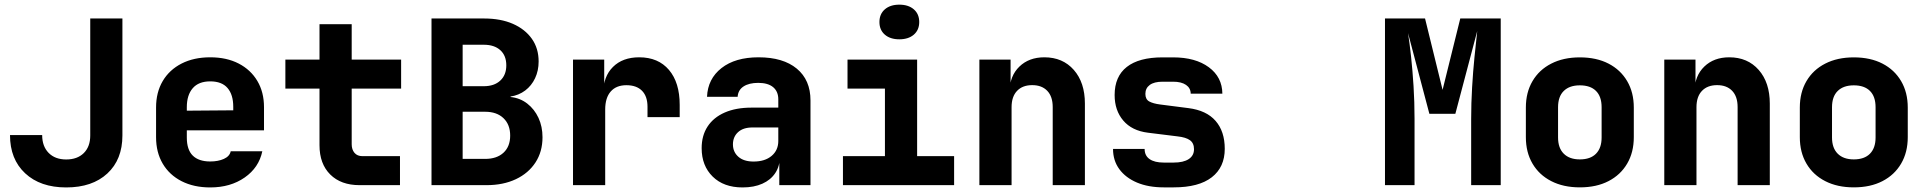

<svg xmlns="http://www.w3.org/2000/svg" viewBox="-20 -811 8440 841"><path d="M270 10Q156.5 10 90.1 -52Q23.8 -113.9 23.8 -219.3H164.7Q164.7 -170.2 193 -141.3Q221.3 -112.5 270 -112.5Q318.7 -112.5 347 -140.5Q375.3 -168.5 375.3 -217.6V-730H516.2V-217.6Q516.2 -112.2 450.2 -51.1Q384.2 10 270 10Z M900.8 10Q829.1 10 775.5 -17.3Q721.9 -44.7 692.7 -94.2Q663.6 -143.7 663.6 -210V-340Q663.6 -406.5 692.7 -455.9Q721.9 -505.3 775.5 -532.7Q829.1 -560 900.8 -560Q972.6 -560 1025.4 -532.7Q1078.1 -505.5 1107.3 -456.3Q1136.4 -407.2 1136.4 -341.5V-240.1H798.3V-208.5Q798.3 -155.1 824.4 -129.4Q850.5 -103.7 900.8 -103.7Q935.6 -103.7 960.8 -115.1Q986.1 -126.5 990.6 -148.5H1129Q1114 -76.9 1051.8 -33.5Q989.5 10 900.8 10ZM1001.7 -316.4V-343.2Q1001.7 -396.3 976.7 -425.4Q951.7 -454.6 900.8 -454.6Q850 -454.6 824.2 -424.6Q798.3 -394.6 798.3 -341.5V-326.2L1011.2 -327.9Z M1555 0Q1473.4 0 1426.5 -46.7Q1379.5 -93.4 1379.5 -174.7V-423H1230V-550H1379.5V-705H1520.5V-550H1737V-423H1520.5V-179Q1520.5 -156.1 1532.7 -141.5Q1545 -127 1567.7 -127H1732V0Z M1870.1 0V-730H2100.8Q2172.9 -730 2226.4 -706.7Q2279.8 -683.3 2309.6 -641.2Q2339.3 -599.2 2339.3 -541.8Q2339.3 -501.5 2323.8 -468.5Q2308.2 -435.5 2280.5 -414.6Q2252.7 -393.7 2216.4 -388.2V-386.1Q2257.7 -381.9 2289.4 -357.4Q2321 -332.8 2338.7 -294.7Q2356.3 -256.6 2356.3 -209.8Q2356.3 -146.9 2325.7 -99.7Q2295 -52.4 2239.8 -26.2Q2184.5 0 2110.8 0ZM2006.5 -115H2105Q2156.1 -115 2185.4 -142.1Q2214.7 -169.2 2214.7 -217Q2214.7 -265.2 2185.4 -293.3Q2156.1 -321.5 2105 -321.5H2006.5ZM2006.5 -433.4H2099Q2145.1 -433.4 2171.4 -458.1Q2197.7 -482.7 2197.7 -524.7Q2197.7 -567.5 2171.5 -591.2Q2145.3 -615 2099.2 -615H2006.5Z M2489.9 0V-550H2626.6V-436.5H2666.9L2622.4 -403.2Q2622.4 -475.7 2664.9 -517.8Q2707.3 -560 2779.9 -560Q2863.3 -560 2910.3 -504.7Q2957.2 -449.4 2957.2 -351.8V-298H2816.2V-343.3Q2816.2 -389 2792.2 -413.4Q2768.1 -437.8 2723.8 -437.8Q2679.3 -437.8 2655.1 -410.2Q2630.9 -382.6 2630.9 -331.3V0Z M3232.5 10Q3150 10 3101.7 -37.5Q3053.4 -85 3053.4 -162Q3053.4 -217.2 3079.4 -256.9Q3105.4 -296.6 3154.4 -318.1Q3203.5 -339.6 3271.8 -339.6H3389.1V-375.8Q3389.1 -410.3 3366.5 -429.2Q3343.9 -448 3301 -448Q3260.9 -448 3237 -432.4Q3213 -416.8 3211 -387.1H3076.9Q3080.2 -465.7 3140.3 -512.8Q3200.5 -560 3302.7 -560Q3410.3 -560 3470.2 -510.3Q3530.1 -460.6 3530.1 -371.2V0H3393.5V-107.6H3370.9L3395.9 -124.2Q3395.9 -83.4 3375.9 -53.1Q3355.9 -22.8 3319.3 -6.4Q3282.8 10 3232.5 10ZM3280.8 -103.4Q3330.7 -103.4 3359.9 -128.2Q3389.1 -152.9 3389.1 -193.5V-252.7H3275.8Q3235.2 -252.7 3212.8 -232.1Q3190.4 -211.5 3190.4 -178.6Q3190.4 -145.3 3214.1 -124.4Q3237.8 -103.4 3280.8 -103.4Z M3672.3 0V-127H3856.2V-423H3692.3V-550H3997.2V-127H4159.2V0ZM3919.2 -638.8Q3879.5 -638.8 3855.8 -659.2Q3832.1 -679.7 3832.1 -714.5Q3832.1 -749.6 3855.8 -770.1Q3879.5 -790.6 3919.2 -790.6Q3959 -790.6 3982.7 -770.1Q4006.4 -749.6 4006.4 -714.5Q4006.4 -679.7 3982.7 -659.2Q3959 -638.8 3919.2 -638.8Z M4269.9 0V-550H4406.6V-445H4446.9L4402.4 -412.1Q4403.2 -478.8 4445.2 -519.4Q4487.2 -560 4554.5 -560Q4634.9 -560 4683.5 -504.8Q4732.1 -449.5 4732.1 -357.3V0H4591.1V-342.1Q4591.1 -388.1 4567.3 -413.1Q4543.4 -438.1 4501.3 -438.1Q4458.9 -438.1 4434.9 -412.9Q4410.9 -387.7 4410.9 -341.5V0Z M5077.2 9.7Q5010.2 9.7 4960.3 -11.3Q4910.5 -32.4 4882.9 -70Q4855.3 -107.6 4855.3 -158.6H4993.7Q4993.7 -129.1 5015.6 -114Q5037.5 -98.9 5077.2 -98.9H5121.2Q5163.5 -98.9 5186.8 -114.1Q5210 -129.3 5210 -157.4Q5210 -184.1 5192.3 -196.8Q5174.6 -209.6 5138.2 -213.6L5008.3 -229.7Q4937.9 -238.5 4900.1 -283Q4862.3 -327.4 4862.3 -394.7Q4862.3 -476 4915.6 -517.8Q4968.9 -559.7 5072.1 -559.7H5118.6Q5216.4 -559.7 5275 -516.4Q5333.6 -473.1 5334.2 -400.6H5195.6Q5195.3 -425.3 5174.9 -439.2Q5154.5 -453.1 5118.6 -453.1H5072.1Q5035.4 -453.1 5016.2 -438.9Q4997 -424.7 4997 -399.8Q4997 -376 5013.9 -366.6Q5030.8 -357.3 5061.9 -353.3L5185.2 -337.5Q5264.5 -327.5 5304.6 -281.4Q5344.7 -235.3 5344.7 -159.1Q5344.7 -78.7 5287.9 -34.5Q5231 9.7 5121.2 9.7Z M6046.5 0V-730H6222L6298.8 -417.4L6376.3 -730H6553.5V0H6424V-289.8Q6424 -359.2 6428.1 -428.2Q6432.1 -497.2 6438.5 -560.5Q6444.9 -623.8 6450.6 -675L6354.7 -312.4H6241L6147.5 -666Q6154.4 -622.1 6160.8 -562.7Q6167.2 -503.3 6171.6 -434.2Q6176 -365.1 6176 -289.8V0Z M6900 9.7Q6828.1 9.7 6774.9 -17.6Q6721.7 -44.8 6692.7 -94.3Q6663.6 -143.8 6663.6 -210.3V-339.7Q6663.6 -406.3 6692.7 -455.7Q6721.7 -505.2 6774.9 -532.4Q6828.1 -559.7 6900 -559.7Q6972.9 -559.7 7025.6 -532.4Q7078.3 -505.2 7107.3 -455.7Q7136.4 -406.3 7136.4 -339.7V-210.3Q7136.4 -143.8 7107.3 -94.3Q7078.3 -44.8 7025.5 -17.6Q6972.8 9.7 6900 9.7ZM6900 -112.8Q6946.3 -112.8 6970.8 -137.7Q6995.4 -162.6 6995.4 -208.8V-341.2Q6995.4 -388.2 6970.8 -412.7Q6946.3 -437.2 6900 -437.2Q6854.7 -437.2 6829.7 -412.7Q6804.6 -388.2 6804.6 -341.2V-208.8Q6804.6 -162.6 6829.7 -137.7Q6854.7 -112.8 6900 -112.8Z M7269.9 0V-550H7406.6V-445H7446.9L7402.4 -412.1Q7403.2 -478.8 7445.2 -519.4Q7487.2 -560 7554.5 -560Q7634.9 -560 7683.5 -504.8Q7732.1 -449.5 7732.1 -357.3V0H7591.1V-342.1Q7591.1 -388.1 7567.3 -413.1Q7543.4 -438.1 7501.3 -438.1Q7458.9 -438.1 7434.9 -412.9Q7410.9 -387.7 7410.9 -341.5V0Z M8100 9.7Q8028.1 9.7 7974.9 -17.6Q7921.7 -44.8 7892.7 -94.3Q7863.6 -143.8 7863.6 -210.3V-339.7Q7863.6 -406.3 7892.7 -455.7Q7921.7 -505.2 7974.9 -532.4Q8028.1 -559.7 8100 -559.7Q8172.9 -559.7 8225.6 -532.4Q8278.3 -505.2 8307.3 -455.7Q8336.4 -406.3 8336.4 -339.7V-210.3Q8336.4 -143.8 8307.3 -94.3Q8278.3 -44.8 8225.5 -17.6Q8172.8 9.7 8100 9.7ZM8100 -112.8Q8146.3 -112.8 8170.8 -137.7Q8195.4 -162.6 8195.4 -208.8V-341.2Q8195.4 -388.2 8170.8 -412.7Q8146.3 -437.2 8100 -437.2Q8054.7 -437.2 8029.7 -412.7Q8004.6 -388.2 8004.6 -341.2V-208.8Q8004.6 -162.6 8029.7 -137.7Q8054.7 -112.8 8100 -112.8Z"/></svg>

Font: JetBrains Mono
Style: Regular
Weight: 400
Monospace: yes
Designer: Philipp Nurullin, Konstantin Bulenkov
Foundry: JetBrains
Version: Version 2.305